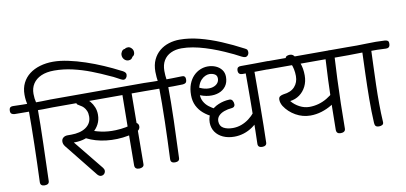

<svg xmlns="http://www.w3.org/2000/svg" viewBox="-139 -1445 3786 1792"><g transform="rotate(-10 1754.5 -549.0)"><path d="M1129 -997Q1106 -997 1089.5 -1014.5Q1073 -1032 1073 -1057Q1073 -1075 1084 -1091.5Q1095 -1108 1115 -1109Q1120 -1114 1127 -1116Q1134 -1118 1145 -1118Q1162 -1118 1177.5 -1102Q1193 -1086 1193 -1064Q1193 -1048 1187 -1038.5Q1181 -1029 1170 -1023Q1166 -1013 1156.5 -1005Q1147 -997 1129 -997ZM169 -707Q154 -707 143.5 -717.5Q133 -728 130 -743Q124 -769 120.5 -795Q117 -821 117 -850Q117 -912 141 -960Q165 -1008 207.5 -1040.5Q250 -1073 307.5 -1090Q365 -1107 432 -1107Q497 -1107 574.5 -1090.5Q652 -1074 734 -1046.5Q816 -1019 895.5 -984.5Q975 -950 1042 -915Q1063 -906 1072.5 -898Q1082 -890 1085 -883.5Q1088 -877 1088 -869Q1088 -853 1078 -840Q1068 -827 1053 -827Q1044 -827 1027 -835.5Q1010 -844 987 -857Q964 -870 935 -882Q857 -919 773 -951.5Q689 -984 602 -1004Q515 -1024 428 -1024Q355 -1024 304.5 -1001.5Q254 -979 227.5 -938.5Q201 -898 201 -843Q201 -820 203.5 -800Q206 -780 211 -760Q212 -759 212 -756.5Q212 -754 212 -752Q212 -733 199.5 -720Q187 -707 169 -707ZM156 16Q137 16 126 7Q115 -2 116 -23Q123 -199 127 -373Q131 -547 131 -722Q131 -739 142.5 -748Q154 -757 173 -757Q195 -757 205.5 -747.5Q216 -738 216 -719Q216 -544 210.5 -369.5Q205 -195 200 -20Q200 -1 188.5 7.5Q177 16 156 16ZM-5 -688Q-23 -689 -34 -697.5Q-45 -706 -44 -728Q-43 -751 -31.5 -758.5Q-20 -766 -3 -764Q176 -758 355 -764Q372 -766 382.5 -757.5Q393 -749 392 -726Q391 -704 380.5 -696.5Q370 -689 353 -688Q264 -685 174 -686.5Q84 -688 -5 -688Z M899 -293Q846 -291 794.5 -297Q743 -303 697 -316.5Q651 -330 614 -349Q606 -352 601.5 -359.5Q597 -367 596 -376Q595 -387 600 -398.5Q605 -410 614 -418Q623 -426 634 -427Q641 -429 649 -424Q696 -401 761 -387Q826 -373 899 -376Q950 -378 995 -386.5Q1040 -395 1076 -409Q1092 -416 1106 -405.5Q1120 -395 1121 -376Q1122 -363 1115 -350Q1108 -337 1093 -331Q1054 -315 1004.5 -305Q955 -295 899 -293ZM1052 15Q1033 15 1021.5 6Q1010 -3 1010 -24Q1011 -197 1013 -372Q1015 -547 1017 -720Q1017 -737 1029 -745.5Q1041 -754 1060 -754Q1105 -754 1104 -717Q1103 -544 1101 -368Q1099 -192 1098 -19Q1098 -2 1085 6.5Q1072 15 1052 15ZM339 -688Q321 -688 312 -698.5Q303 -709 304 -728Q305 -748 314 -756Q323 -764 341 -764H1242Q1280 -764 1279 -726Q1278 -688 1240 -688ZM690 20Q678 20 667 11.5Q656 3 647 -10L406 -311Q396 -324 392.5 -335Q389 -346 389 -356Q389 -380 405.5 -393.5Q422 -407 447 -407Q452 -407 462.5 -407Q473 -407 483 -407Q523 -407 558 -415.5Q593 -424 619.5 -441.5Q646 -459 661 -485Q676 -511 676 -546Q676 -577 666.5 -599Q657 -621 643 -635.5Q629 -650 613 -658Q595 -668 587 -674.5Q579 -681 579 -699Q579 -715 590 -723Q601 -731 617 -730Q641 -730 666 -716Q691 -702 712.5 -676.5Q734 -651 747 -618.5Q760 -586 760 -548Q760 -498 739 -458Q718 -418 682 -389.5Q646 -361 600 -346Q554 -331 503 -331Q501 -331 498 -331Q495 -331 493 -331L721 -50Q726 -43 729 -36Q732 -29 732 -21Q732 -10 726.5 -0.5Q721 9 711.5 14.5Q702 20 690 20Z M1405 -708Q1389 -708 1379 -718.5Q1369 -729 1366 -745Q1362 -773 1359.5 -797Q1357 -821 1357 -849Q1357 -914 1379.5 -962Q1402 -1010 1440.5 -1042Q1479 -1074 1528.5 -1089.5Q1578 -1105 1631 -1105Q1721 -1105 1818 -1080Q1915 -1055 2016 -1012.5Q2117 -970 2219 -916Q2236 -908 2239.5 -898.5Q2243 -889 2243 -880Q2243 -862 2232.5 -850Q2222 -838 2207 -838Q2197 -838 2177.5 -847Q2158 -856 2133.5 -869.5Q2109 -883 2083 -894Q2029 -920 1971.5 -943Q1914 -966 1855.5 -984Q1797 -1002 1741.5 -1012Q1686 -1022 1635 -1022Q1577 -1022 1533 -1001Q1489 -980 1465 -940Q1441 -900 1441 -842Q1441 -820 1442.5 -800.5Q1444 -781 1447 -761Q1447 -759 1447 -757.5Q1447 -756 1447 -754Q1447 -735 1435 -721.5Q1423 -708 1405 -708ZM1391 16Q1372 16 1361 7Q1350 -2 1351 -23Q1359 -199 1363.5 -373Q1368 -547 1366 -722Q1366 -739 1377.5 -748Q1389 -757 1408 -757Q1430 -757 1440.5 -747.5Q1451 -738 1451 -719Q1453 -544 1447.5 -369.5Q1442 -195 1435 -20Q1435 -1 1423.5 7.5Q1412 16 1391 16ZM1230 -688Q1212 -689 1201 -697.5Q1190 -706 1191 -728Q1192 -751 1203.5 -758.5Q1215 -766 1232 -764Q1411 -758 1590 -764Q1607 -766 1617.5 -757.5Q1628 -749 1627 -726Q1626 -704 1615.5 -696.5Q1605 -689 1588 -688Q1499 -685 1409 -686.5Q1319 -688 1230 -688Z M1810 -346Q1765 -367 1728 -398.5Q1691 -430 1669 -474Q1647 -518 1647 -576Q1647 -635 1664 -679.5Q1681 -724 1709.5 -753.5Q1738 -783 1773.5 -798Q1809 -813 1846 -813Q1887 -813 1921.5 -798Q1956 -783 1977 -755Q1998 -727 1998 -688Q1998 -636 1973 -601.5Q1948 -567 1906 -551.5Q1864 -536 1812.5 -540.5Q1761 -545 1708 -570L1723 -637Q1763 -616 1798.5 -611Q1834 -606 1861.5 -614.5Q1889 -623 1905 -641.5Q1921 -660 1921 -687Q1921 -715 1899 -727.5Q1877 -740 1848 -740Q1830 -740 1809 -730.5Q1788 -721 1769.5 -701Q1751 -681 1739.5 -648.5Q1728 -616 1728 -571Q1728 -531 1745 -500Q1762 -469 1790.5 -447Q1819 -425 1852 -409ZM1979 -124Q1919 -124 1873 -145Q1827 -166 1801 -203.5Q1775 -241 1774 -292Q1774 -351 1805.5 -390Q1837 -429 1887.5 -450Q1938 -471 1992 -473Q2012 -473 2021.5 -457Q2031 -441 2031 -421Q2031 -409 2023 -400.5Q2015 -392 2000 -391Q1962 -388 1928.5 -376Q1895 -364 1875 -343Q1855 -322 1855 -291Q1856 -245 1891 -225.5Q1926 -206 1979 -206Q2022 -206 2061 -220.5Q2100 -235 2133 -260Q2166 -285 2191 -316L2223 -245Q2193 -207 2153.5 -179.5Q2114 -152 2069.5 -138Q2025 -124 1979 -124ZM2218 15Q2199 15 2188 6Q2177 -3 2178 -24Q2180 -76 2181 -142Q2182 -208 2183 -282Q2184 -356 2184.5 -431.5Q2185 -507 2185 -576.5Q2185 -646 2185 -703Q2185 -721 2197.5 -734Q2210 -747 2227 -747Q2244 -747 2256 -734Q2268 -721 2268 -703Q2268 -632 2267.5 -543.5Q2267 -455 2266.5 -361.5Q2266 -268 2264.5 -179.5Q2263 -91 2261 -20Q2261 -2 2249.5 6.5Q2238 15 2218 15ZM2154 -687Q2136 -687 2125 -696Q2114 -705 2114 -727Q2115 -749 2126 -756.5Q2137 -764 2154 -763Q2213 -763 2279 -763.5Q2345 -764 2405 -765Q2422 -765 2432 -757Q2442 -749 2442 -729Q2442 -705 2432.5 -697Q2423 -689 2404 -689Q2344 -688 2278.5 -687.5Q2213 -687 2154 -687Z M2713 -195Q2639 -195 2574 -232Q2509 -269 2470 -329Q2451 -361 2451 -391Q2451 -413 2465 -422Q2479 -431 2499 -434Q2569 -441 2605.5 -481Q2642 -521 2642 -582Q2642 -615 2635.5 -647Q2629 -679 2616.5 -705.5Q2604 -732 2586 -748Q2578 -758 2578 -763Q2578 -774 2590 -780.5Q2602 -787 2618 -787Q2629 -787 2638 -784Q2647 -781 2654 -774Q2684 -745 2704 -692.5Q2724 -640 2724 -574Q2724 -516 2701 -470Q2678 -424 2638.5 -395.5Q2599 -367 2549 -361Q2580 -323 2625 -299.5Q2670 -276 2717 -276Q2761 -276 2803 -287.5Q2845 -299 2884 -322Q2923 -345 2956 -376Q2968 -386 2977 -386Q2990 -386 2998.5 -375.5Q3007 -365 3007 -348Q3007 -338 3003.5 -328.5Q3000 -319 2992 -311Q2960 -281 2915.5 -254Q2871 -227 2819 -211Q2767 -195 2713 -195ZM2962 16Q2942 16 2931.5 6.5Q2921 -3 2921 -24Q2922 -147 2924.5 -262Q2927 -377 2932 -492Q2937 -607 2944 -730Q2945 -747 2956 -756Q2967 -765 2986 -765Q3010 -765 3020 -755Q3030 -745 3030 -726Q3023 -603 3018 -488Q3013 -373 3010.5 -258Q3008 -143 3007 -20Q3007 -2 2995 7Q2983 16 2962 16ZM2393 -688Q2374 -688 2363.5 -697Q2353 -706 2354 -728Q2355 -751 2365.5 -757.5Q2376 -764 2395 -764H3168Q3186 -764 3196 -756Q3206 -748 3205 -726Q3204 -703 3194 -695.5Q3184 -688 3166 -688Z M3324 16Q3305 16 3295 7Q3285 -2 3284 -23Q3278 -133 3279 -252Q3280 -371 3284 -491Q3288 -611 3292 -722Q3293 -739 3304 -748Q3315 -757 3334 -757Q3356 -757 3366.5 -747.5Q3377 -738 3377 -719Q3374 -635 3370.5 -546.5Q3367 -458 3364.5 -368Q3362 -278 3362.5 -190Q3363 -102 3368 -20Q3370 -1 3357.5 7.5Q3345 16 3324 16ZM3156 -688Q3138 -688 3127 -697Q3116 -706 3117 -728Q3118 -751 3129.5 -758Q3141 -765 3158 -764Q3252 -762 3343.5 -765.5Q3435 -769 3516 -764Q3533 -763 3543.5 -756Q3554 -749 3553 -726Q3552 -704 3541.5 -695.5Q3531 -687 3514 -688Q3433 -693 3341.5 -691Q3250 -689 3156 -688Z"/></g></svg>

Font: Playpen Sans Deva
Style: Regular
Weight: 400
Designer: Pooja Saxena, Gunjan Panchal, Laura Meseguer, Veronika Burian, José Scaglione
Foundry: TypeTogether
Version: Version 2.000